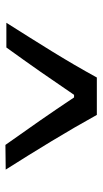

<svg xmlns="http://www.w3.org/2000/svg" viewBox="140 -908 367 687"><g transform="rotate(90 323.5 -564.5)"><path d="M498.5 -400.4Q454.6 -461.9 412.1 -523.2Q369.6 -584.5 328.6 -646H319.3Q278.3 -585.4 236.1 -524.9Q193.8 -464.4 149.9 -403.8H61.5Q113.3 -485.4 163.1 -565.9Q212.9 -646.5 257.3 -727.5H391.1Q436 -646.5 485.6 -564.7Q535.2 -482.9 586.9 -401.4Z"/></g></svg>

Font: Pinar Medium
Style: Regular
Weight: 500
Designer: Amin Abedi
Version: Version 3.000